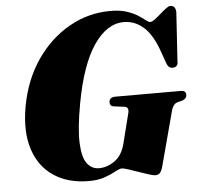

<svg xmlns="http://www.w3.org/2000/svg" viewBox="-52 -766 856 830"><g transform="rotate(-5 376.0 -351.0)"><path d="M457 -713Q498.5 -713 527.2 -703.5Q556 -694 575 -681.8Q594 -669.5 605.8 -660Q617.5 -650.5 625 -650.5Q632.5 -650.5 645 -659.8Q657.5 -669 671.2 -681.2Q685 -693.5 697.2 -702.8Q709.5 -712 716.5 -712Q739.5 -712 740.5 -683L727 -471Q727.5 -457.5 721.5 -451.5Q715.5 -445.5 706.5 -445Q687 -443.5 679 -464L661.5 -513.5Q635 -591.5 596.8 -625.8Q558.5 -660 510.5 -660Q437 -660 379.8 -576.2Q322.5 -492.5 292 -326.5Q272 -218 274.8 -155.5Q277.5 -93 297.5 -66.5Q317.5 -40 349.5 -40Q384.5 -40 417.5 -63.2Q450.5 -86.5 463 -136.5L496 -267.5Q502 -292 481.5 -295L434 -301Q419 -303.5 419 -319.5Q419 -342 447 -342H728.5Q743 -342 747.8 -336.5Q752.5 -331 752.5 -323Q752.5 -307.5 734.5 -300.5L710 -294Q693.5 -288.5 686 -264.5L621.5 -23Q616 -3.5 608.8 4Q601.5 11.5 588.5 11.5Q580.5 11.5 560.5 5.2Q540.5 -1 517 -9.5Q493.5 -18 473.8 -24.2Q454 -30.5 447 -30.5Q437.5 -30.5 418.5 -20Q399.5 -9.5 370.5 1Q341.5 11.5 301.5 11.5Q211 11.5 149 -29.8Q87 -71 61.8 -148.2Q36.5 -225.5 56 -334.5Q77 -448.5 135.5 -533.5Q194 -618.5 277.5 -665.8Q361 -713 457 -713Z"/></g></svg>

Font: Fraunces 72pt S000 Black
Style: Italic
Weight: 900
Italic angle: -16°
Version: Version 1.000; ttfautohint (v1.8.3)